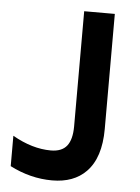

<svg xmlns="http://www.w3.org/2000/svg" viewBox="-50 -689 543 743"><g transform="rotate(5 222.0 -317.5)"><path d="M16 -27V-145Q93 -101 165 -101Q208 -101 227.5 -126Q247 -151 247 -202V-649H366V-202Q366 -90 312 -35Q264 14 180 14Q96 14 16 -27Z"/></g></svg>

Font: Karmilla
Style: Bold
Weight: 700
Designer: Jonathan Pinhorn
Version: Version 1.000